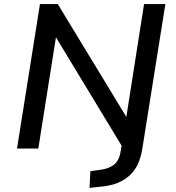

<svg xmlns="http://www.w3.org/2000/svg" viewBox="-20 -725 858 937"><path d="M417 192 421 110 467 104Q510 99 536 79Q562 59 569 12L580 -53L585 5L253 -543L167 0H63L175 -705H262L595 -157H597L683 -705H787L675 -2Q669 37 655.5 69.5Q642 102 617 127Q592 152 554.5 167.5Q517 183 462 187Z"/></svg>

Font: Nunito Sans 7pt SemiBold
Style: Italic
Weight: 600
Italic angle: -9°
Designer: Vernon Adams
Foundry: Vernon Adams
Version: Version 3.101;gftools[0.9.27]